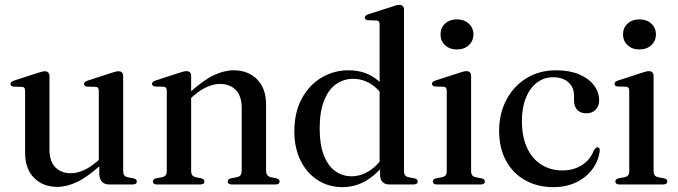

<svg xmlns="http://www.w3.org/2000/svg" viewBox="-20 -757 2783 788"><path d="M387.5 -44.5V-86.5L385.5 -89V-384Q385.5 -392.5 382.5 -396.2Q379.5 -400 372.5 -400.5L337 -401.5Q330.5 -402.5 327.8 -405.2Q325 -408 325 -412.5Q325 -417 328.2 -420.2Q331.5 -423.5 339.5 -426L434.5 -457Q446.5 -461 453.5 -462.8Q460.5 -464.5 466.5 -464.5Q476 -464.5 480.8 -459.2Q485.5 -454 485.5 -445.5V-55Q485.5 -44 489.8 -38Q494 -32 502.5 -30L528 -25Q535 -23.5 538.2 -20.2Q541.5 -17 541.5 -12Q541.5 -6.5 537.5 -3.2Q533.5 0 525 0H426.5Q408.5 0 398 -11.8Q387.5 -23.5 387.5 -44.5ZM83 -131V-384Q83 -392.5 80 -396.2Q77 -400 70 -400.5L34.5 -401.5Q28.5 -402.5 25.8 -405.2Q23 -408 23 -412.5Q23 -417 26 -420.2Q29 -423.5 37 -426L132.5 -457Q144.5 -461 151.8 -462.8Q159 -464.5 164 -464.5Q173.5 -464.5 178.2 -459.2Q183 -454 183 -445.5V-145Q183 -94.5 207.2 -70.2Q231.5 -46 271 -46Q295.5 -46 323 -58Q350.5 -70 381 -96.5L401 -113.5L415.5 -99L395 -81Q339 -30.5 296.5 -10.2Q254 10 215 10Q156.5 10 119.8 -27Q83 -64 83 -131Z M764.5 -446V-55Q764.5 -44 768.8 -38.2Q773 -32.5 782 -30L807 -25Q819 -21.5 819 -12.5Q819 0 802.5 0H623.5Q615.5 0 611.5 -3.2Q607.5 -6.5 607.5 -12Q607.5 -16.5 610.5 -19.8Q613.5 -23 620 -25L647 -30Q656 -32.5 660.2 -38Q664.5 -43.5 664.5 -54.5V-384.5Q664.5 -392.5 661.5 -396.5Q658.5 -400.5 651.5 -401L616 -402Q610 -403 607 -405.8Q604 -408.5 604 -412.5Q604 -417.5 607.2 -420.8Q610.5 -424 618.5 -426.5L713.5 -457.5Q725.5 -461.5 732.8 -463.2Q740 -465 746 -465Q755 -465 759.8 -459.8Q764.5 -454.5 764.5 -446ZM752 -344.5 737.5 -359 758 -377Q814.5 -428 857.2 -448.2Q900 -468.5 939 -468.5Q998 -468.5 1035 -431.5Q1072 -394.5 1072 -327V-57.5Q1072 -45 1077 -38.5Q1082 -32 1092 -29.5L1115 -25Q1121.5 -23 1124.5 -19.8Q1127.5 -16.5 1127.5 -12Q1127.5 -6.5 1123.8 -3.2Q1120 0 1111.5 0H931.5Q914.5 0 914.5 -12.5Q914.5 -21.5 927 -25L953 -30Q963.5 -32.5 967.8 -39Q972 -45.5 972 -57.5V-313.5Q972 -363.5 947.5 -388Q923 -412.5 883 -412.5Q858 -412.5 830.2 -400.5Q802.5 -388.5 772 -362Z M1540 -75 1538 -78V-656Q1538 -664.5 1535 -668.5Q1532 -672.5 1525 -673L1489.5 -674Q1483 -675 1480.2 -677.8Q1477.5 -680.5 1477.5 -684.5Q1477.5 -689.5 1480.8 -692.5Q1484 -695.5 1492 -698.5L1587 -729Q1599 -733.5 1606.2 -735.2Q1613.5 -737 1619 -737Q1628.5 -737 1633.2 -731.8Q1638 -726.5 1638 -718V-55Q1638 -44 1642.2 -38Q1646.5 -32 1655.5 -30L1681 -25Q1688 -23.5 1691.2 -20.2Q1694.5 -17 1694.5 -12Q1694.5 -6.5 1690.2 -3.2Q1686 0 1677.5 0H1578Q1560.5 0 1550.2 -10Q1540 -20 1540 -39.5ZM1188 -217.5Q1188 -295 1218 -351.2Q1248 -407.5 1298.8 -438Q1349.5 -468.5 1411 -468.5Q1468 -468.5 1510.5 -441.8Q1553 -415 1579.5 -367L1560 -349Q1537.5 -389.5 1503.5 -411.5Q1469.5 -433.5 1429 -433.5Q1390.5 -433.5 1359.2 -411.5Q1328 -389.5 1310 -344Q1292 -298.5 1292 -229Q1292 -164 1308.8 -120.5Q1325.5 -77 1355.2 -55.2Q1385 -33.5 1422.5 -33.5Q1459 -33.5 1493 -54Q1527 -74.5 1556.5 -117.5L1569 -98Q1530 -44 1484.5 -16.5Q1439 11 1385 11Q1328.5 11 1283.8 -17.8Q1239 -46.5 1213.5 -98.2Q1188 -150 1188 -217.5Z M1913.5 -446V-55Q1913.5 -44 1917.8 -38Q1922 -32 1931 -30L1956.5 -25Q1963.5 -23.5 1966.8 -20.2Q1970 -17 1970 -12Q1970 -6.5 1965.8 -3.2Q1961.5 0 1953 0H1772.5Q1764.5 0 1760.5 -3.2Q1756.5 -6.5 1756.5 -12Q1756.5 -16.5 1759.5 -19.8Q1762.5 -23 1769 -25L1796 -30Q1805 -32.5 1809.2 -38Q1813.5 -43.5 1813.5 -54.5V-384.5Q1813.5 -392.5 1810.5 -396.5Q1807.5 -400.5 1800.5 -401L1765 -402Q1759 -403 1756 -405.8Q1753 -408.5 1753 -412.5Q1753 -417.5 1756.2 -420.8Q1759.5 -424 1767.5 -426.5L1863 -457.5Q1875 -461.5 1882 -463.2Q1889 -465 1894 -465Q1904 -465 1908.8 -459.8Q1913.5 -454.5 1913.5 -446ZM1855 -554Q1825.5 -554 1806.8 -571.5Q1788 -589 1788 -616Q1788 -643 1806.8 -660.2Q1825.5 -677.5 1855 -677.5Q1885 -677.5 1904 -660Q1923 -642.5 1923 -616Q1923 -589 1904 -571.5Q1885 -554 1855 -554Z M2439 -345Q2439 -322 2424.8 -307Q2410.5 -292 2386.5 -292Q2362.5 -292 2349.2 -306Q2336 -320 2336 -344V-364Q2336 -398 2313 -419Q2290 -440 2250 -440Q2212.5 -440 2183.5 -417.8Q2154.5 -395.5 2138.2 -355.2Q2122 -315 2122 -260.5Q2122 -195 2143.5 -149.5Q2165 -104 2202.5 -80.8Q2240 -57.5 2287.5 -57.5Q2334.5 -57.5 2369 -79.8Q2403.5 -102 2418 -141.5Q2422.5 -147.5 2425.5 -150Q2428.5 -152.5 2432.5 -152.5Q2437.5 -152 2439.8 -148Q2442 -144 2441.5 -138Q2436 -95 2410.2 -61.2Q2384.5 -27.5 2343.8 -8.2Q2303 11 2251 11Q2186 11 2135.8 -17Q2085.5 -45 2057 -97Q2028.5 -149 2028.5 -220.5Q2028.5 -290.5 2057.8 -346.5Q2087 -402.5 2139.8 -435.5Q2192.5 -468.5 2262.5 -468.5Q2317.5 -468.5 2357 -451.8Q2396.5 -435 2417.8 -406.8Q2439 -378.5 2439 -345Z M2662.5 -446V-55Q2662.5 -44 2666.8 -38Q2671 -32 2680 -30L2705.5 -25Q2712.5 -23.5 2715.8 -20.2Q2719 -17 2719 -12Q2719 -6.5 2714.8 -3.2Q2710.5 0 2702 0H2521.5Q2513.5 0 2509.5 -3.2Q2505.5 -6.5 2505.5 -12Q2505.5 -16.5 2508.5 -19.8Q2511.5 -23 2518 -25L2545 -30Q2554 -32.5 2558.2 -38Q2562.5 -43.5 2562.5 -54.5V-384.5Q2562.5 -392.5 2559.5 -396.5Q2556.5 -400.5 2549.5 -401L2514 -402Q2508 -403 2505 -405.8Q2502 -408.5 2502 -412.5Q2502 -417.5 2505.2 -420.8Q2508.5 -424 2516.5 -426.5L2612 -457.5Q2624 -461.5 2631 -463.2Q2638 -465 2643 -465Q2653 -465 2657.8 -459.8Q2662.5 -454.5 2662.5 -446ZM2604 -554Q2574.5 -554 2555.8 -571.5Q2537 -589 2537 -616Q2537 -643 2555.8 -660.2Q2574.5 -677.5 2604 -677.5Q2634 -677.5 2653 -660Q2672 -642.5 2672 -616Q2672 -589 2653 -571.5Q2634 -554 2604 -554Z"/></svg>

Font: Fraunces 60pt
Style: Regular
Weight: 400
Version: Version 1.000;[b76b70a41]